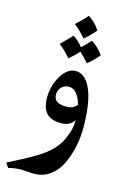

<svg xmlns="http://www.w3.org/2000/svg" viewBox="-146 -667 633 952"><g transform="rotate(15 171.0 -191.0)"><path d="M304 -103Q305 -92 305 -70Q305 -16 296 29Q285 83 262 130Q241 172 204 197Q170 220 125 220Q112 220 90 218Q70 216 62 216Q34 216 -4 225L-20 202Q58 163 116 129Q215 71 241 -7Q258 -44 258 -90Q237 -57 191 -57Q142 -57 118 -81Q92 -107 92 -165Q92 -192 100 -221Q108 -250 123 -275Q137 -298 155.5 -312Q174 -326 195 -326Q255 -326 284 -236Q301 -183 304 -103ZM184 -242Q161 -242 146 -226.5Q131 -211 131 -188Q131 -143 194 -143Q223 -143 235.5 -154Q248 -165 249 -165Q249 -169 245 -182.5Q241 -196 233 -208Q213 -242 184 -242ZM131 -550Q166 -581 187 -607Q205 -597 221.5 -580Q238 -563 247 -547Q219 -514 191 -491Q164 -524 131 -550ZM295 -433Q276 -409 239 -377Q210 -410 193 -424Q169 -398 144 -377Q112 -414 84 -435Q127 -478 140 -492Q168 -475 190 -446Q222 -476 234 -492Q252 -481 268.5 -464.5Q285 -448 295 -433Z"/></g></svg>

Font: Mirza Medium
Style: Regular
Weight: 500
Designer: Arabic design by Kourosh Beigpour, Latin design by Eduardo Tunni, engineering by Lasse Fister
Version: Version 1.0010g